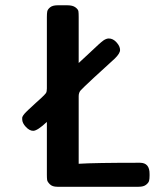

<svg xmlns="http://www.w3.org/2000/svg" viewBox="-20 -714 633 734"><path d="M64.9 -257.8Q64.9 -260.7 64.9 -263.4Q64.9 -266.1 66.4 -268.6Q67.9 -271 68.8 -272.9Q69.8 -274.9 73.5 -279.1Q77.1 -283.2 80.1 -286.1Q83 -289.1 89.1 -294.9Q95.2 -300.8 101.1 -305.9Q106.9 -311 116.9 -320.6Q127 -330.1 137.2 -338.9Q152.3 -353 155.8 -358.4Q159.2 -363.8 159.2 -376V-648.9Q159.2 -662.1 160.6 -670.2Q162.1 -678.2 171.6 -686Q181.2 -693.8 200.2 -693.8H237.8Q257.8 -693.8 268.3 -686Q278.8 -678.2 279.8 -670.7Q280.8 -663.1 280.8 -648.9V-473.1Q296.9 -488.3 321.8 -511.2Q363.8 -551.3 375 -559.1Q386.2 -566.9 396 -566.9Q412.1 -566.9 425.5 -552Q439 -537.1 439 -522.9Q439 -509.8 418.9 -490.2Q383.8 -458 338.9 -417Q295.9 -377 288.3 -368.4Q280.8 -359.9 280.8 -346.2V-87.9Q340.8 -91.8 515.1 -91.8Q552.2 -91.8 551.8 -48.8V-42Q551.8 -29.8 549.8 -22.5Q547.9 -15.1 538.3 -7.6Q528.8 0 509.8 0H199.2Q180.2 0 170.7 -9.5Q161.1 -19 160.2 -26.1Q159.2 -33.2 159.2 -45.9V-248Q123 -213.9 106.9 -213.9Q92.8 -213.9 78.9 -228.8Q64.9 -243.7 64.9 -257.8Z"/></svg>

Font: CMU Sans Serif Demi Condensed
Style: DemiCondensed
Weight: 600
Width: 3
Version: Version 0.7.0